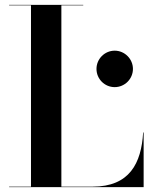

<svg xmlns="http://www.w3.org/2000/svg" viewBox="-20 -770 631 790"><path d="M571 0V-225H569C561.5 -98 513 -2 361 -2H232.5V-748H322.5V-750H17.5V-748H107.5V-2H17.5V0ZM377 -486.5C377 -445 410.5 -411.5 452 -411.5C493 -411.5 527 -445 527 -486.5C527 -527.5 493 -561.5 452 -561.5C410.5 -561.5 377 -527.5 377 -486.5Z"/></svg>

Font: Bodoni* 96pt Medium
Style: Regular
Weight: 500
Version: Version 2.3